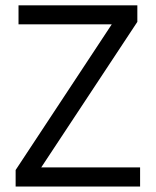

<svg xmlns="http://www.w3.org/2000/svg" viewBox="-20 -685 572 705"><path d="M494.4 -70.3V0H37.4V-60.7L390.3 -595.6H48V-665.3H484.3V-604.7L131.4 -70.3Z"/></svg>

Font: KhulaRegular
Style: Regular
Weight: 400
Designer: Erin McLaughlin, Steve Matteson
Version: Version 1.001;PS 1.0;hotconv 1.0.72;makeotf.lib2.5.5900; ttf